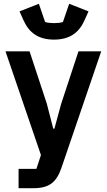

<svg xmlns="http://www.w3.org/2000/svg" viewBox="-20 -793 564 1013"><path d="M265 -584C348 -584 397 -621 426 -686L447 -733L345 -773L312 -677C302 -673 282 -671 265 -671C248 -671 228 -673 218 -677L185 -773L83 -733L104 -686C133 -621 182 -584 265 -584ZM303 -246 267 -114H261L227 -246L136 -522H9L196 25L172 98H78V200H155C241 200 278 168 304 93L514 -522H394Z"/></svg>

Font: Braiins Sans SemiBold
Style: Regular
Weight: 600
Designer: Mike Abbink, Paul van der Laan, Pieter van Rosmalen, Jiri Chlebus, Lubos Buracinsky
Foundry: Bold Monday, Sudetype
Version: Version 1.000;hotconv 1.0.109;makeotfexe 2.5.65596